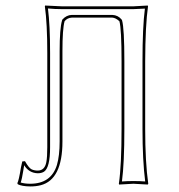

<svg xmlns="http://www.w3.org/2000/svg" viewBox="-20 -668 651 698"><path d="M241.2 -604Q224.6 -603 214.8 -590.8Q207 -563 207 -481.9V-153.8Q207 -15.1 127.9 5.4Q111.3 9.8 89.8 9.8Q59.1 9.3 44.9 2L43 -2Q48.3 -10.7 56.2 -59.6Q58.6 -72.3 61 -81.1L70.8 -82Q85 -57.1 95.2 -52.2Q105 -47.9 117.2 -47.9Q142.6 -47.9 148.4 -78.6Q151.9 -97.2 151.9 -132.8V-475.1Q151.9 -582.5 143.1 -645L144 -647.9Q145.5 -647.9 205.1 -645H464.8L517.1 -647.9L518.1 -645Q508.3 -576.7 507.8 -444.8V-200.2Q507.8 -78.1 519 0L517.1 2.9Q515.1 2.9 464.8 0L413.1 2.9L412.1 0Q421.9 -66.9 421.9 -200.2V-444.8Q421.9 -562.5 414.1 -590.8Q400.9 -603 388.2 -604ZM241.2 -613.8H388.2Q409.2 -612.8 421.9 -597.2L422.9 -595.7L423.8 -593.8Q432.1 -564.5 432.1 -444.8V-200.2Q432.1 -74.2 423.3 -8.3Q442.9 -9.8 464.8 -9.8Q488.8 -9.8 507.8 -8.3Q498 -85.4 498 -200.2V-444.8Q498 -569.3 506.8 -636.7Q487.3 -635.3 464.8 -634.8H205.1Q179.7 -634.8 154.3 -637.2Q162.1 -576.2 162.1 -475.1V-132.8Q162.1 -58.6 140.1 -43.9Q130.9 -38.1 117.2 -38.1Q85 -39.1 67.9 -67.4Q66.4 -60.5 64.5 -46.9Q60.1 -18.1 55.2 -4.4Q70.3 0 89.8 0Q166 0 187 -68.4Q196.8 -102.1 196.8 -153.8V-481.9Q196.8 -564.5 205.6 -593.8L206.1 -595.7L207 -597.2Q221.7 -613.3 241.2 -613.8Z"/></svg>

Font: Linux Biolinum Outline O
Style: Bold
Weight: 700
Designer: Philipp H. Poll
Foundry: Philipp H. Poll
Version: Version 0.9.2